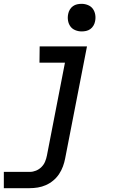

<svg xmlns="http://www.w3.org/2000/svg" viewBox="-27 -772 597 1002"><path d="M128 210H-7V125H129Q145 125 161 118.5Q177 112 189.5 99.5Q202 87 208.5 71Q215 55 218 39L312 -445H179L180 -530H427L313 55Q309 76 301.5 96.5Q294 117 281.5 136Q269 155 251 170Q233 185 212.5 194Q192 203 170.5 206.5Q149 210 128 210ZM399 -608Q382 -608 366 -614.5Q350 -621 340.5 -634Q331 -647 328 -664.5Q325 -682 329 -700Q331 -711 337.5 -722Q344 -733 354 -740Q364 -747 375.5 -749.5Q387 -752 399 -752Q416 -752 432 -745.5Q448 -739 457.5 -726Q467 -713 470 -695.5Q473 -678 469 -660Q467 -649 460.5 -638Q454 -627 444 -620Q434 -613 422.5 -610.5Q411 -608 399 -608Z"/></svg>

Font: Lode Dark Term
Style: Bold Italic
Weight: 700
Italic angle: -11°
Monospace: yes
Designer: Belleve Invis
Foundry: Belleve Invis
Version: Version 29.2.0